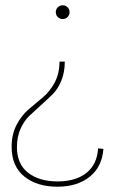

<svg xmlns="http://www.w3.org/2000/svg" viewBox="-20 -543 435 726"><path d="M235.5 -478.5Q228 -471 217 -471Q206 -471 198.5 -478.5Q191 -486 191 -497Q191 -508 198.5 -515.5Q206 -523 217 -523Q228 -523 235.5 -515.5Q243 -508 243 -497Q243 -486 235.5 -478.5ZM371 20Q366 88 319 125.5Q272 163 197 163Q120 163 72 124.5Q24 86 24 12Q24 -35 42.5 -70.5Q61 -106 87.5 -129Q114 -152 141 -174Q168 -196 186.5 -230.5Q205 -265 205 -310H225Q225 -269 211.5 -237Q198 -205 178 -185.5Q158 -166 134.5 -145Q111 -124 91 -105Q71 -86 57.5 -55.5Q44 -25 44 13Q44 77 86 110Q128 143 198 143Q266 143 306.5 111Q347 79 351 18Z"/></svg>

Font: Montserrat arm Thin
Style: Regular
Weight: 250
Designer: Julieta Ulanovsky
Foundry: Julieta Ulanovsky
Version: Version 6.000;PS 006.000;hotconv 1.0.88;makeotf.lib2.5.64775